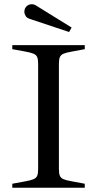

<svg xmlns="http://www.w3.org/2000/svg" viewBox="-20 -886 458 906"><path d="M38 -19 98 -30Q126 -35 138.5 -40.5Q151 -46 155.5 -56.5Q160 -67 160 -89V-584Q160 -606 155.5 -616.5Q151 -627 138.5 -632.5Q126 -638 98 -643L38 -654V-673H380V-654L321 -643Q292 -638 279.5 -632.5Q267 -627 262.5 -616.5Q258 -606 258 -584V-89Q258 -67 262.5 -56.5Q267 -46 279.5 -40.5Q292 -35 321 -30L380 -19V0H38ZM126 -795Q115 -798 108 -803Q101 -808 97 -819Q95 -823 95 -831Q95 -842 101 -851Q107 -860 118 -864Q122 -866 130 -866Q141 -866 150 -860L318 -756L306 -735Z"/></svg>

Font: Ibarra Real Nova
Style: Regular
Weight: 400
Designer: Jose Maria Ribagorda & Octavio Pardo
Foundry: Jose Maria Ribagorda
Version: Version 1.014